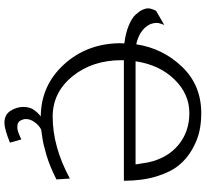

<svg xmlns="http://www.w3.org/2000/svg" viewBox="-51 -700 933 871"><g transform="rotate(90 415.5 -264.5)"><path d="M18 -470Q18 -484 29 -506L93 -543L87 -526Q84 -517 84 -509Q84 -490 93 -473Q118 -430 181 -416Q199 -536 282.5 -623.5Q366 -711 494 -711Q537 -711 576 -702.5Q615 -694 657.5 -670Q700 -646 730.5 -608.5Q761 -571 780.5 -507Q800 -443 800 -360H254Q253 -357 253 -350Q253 -217 326 -127Q399 -37 509 -37Q646 -37 790 -115L794 -54Q735 -24 684.5 -9Q634 6 603.5 10Q573 14 569 15Q552 22 536 42.5Q520 63 520 84Q520 97 527.5 110Q535 123 551 123Q567 125 585 117H586Q592 115 601 110.5Q610 106 612 105Q617 122 619 127L627 157Q564 182 538 182Q500 182 482.5 154Q465 126 465 96Q465 82 468.5 69.5Q472 57 478.5 48Q485 39 490 33.5Q495 28 502 22L508 17Q368 16 273 -87.5Q178 -191 176 -341Q176 -354 177 -362Q130 -368 96 -382Q62 -396 46.5 -413Q31 -430 24.5 -444Q18 -458 18 -470ZM258 -413H726Q725 -416 722 -437Q719 -458 717 -469Q698 -557 638 -607Q578 -657 493 -657Q406 -657 340 -589Q274 -521 258 -413Z"/></g></svg>

Font: Coval
Style: ExtraLight
Weight: 250
Foundry: Context Ltd
Version: Version 001.000